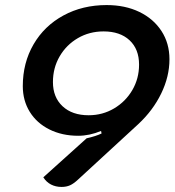

<svg xmlns="http://www.w3.org/2000/svg" viewBox="-20 -729 691 758"><path d="M649 -495Q649 -427 616.5 -360Q584 -293 526 -239L288 -20Q271 -4 256.5 2.5Q242 9 223 9Q200 9 181.5 -0.5Q163 -10 151 -29L322 -183Q358 -191 381 -202L379 -212Q333 -193 289 -193Q225 -193 175 -218Q125 -243 97.5 -287.5Q70 -332 70 -389Q70 -481 112.5 -554Q155 -627 230.5 -668Q306 -709 401 -709Q474 -709 530 -682Q586 -655 617.5 -606.5Q649 -558 649 -495ZM189 -405Q189 -345 227 -309.5Q265 -274 330 -274Q385 -274 430.5 -301Q476 -328 502.5 -373.5Q529 -419 529 -474Q529 -535 491.5 -570Q454 -605 389 -605Q333 -605 287.5 -578.5Q242 -552 215.5 -506.5Q189 -461 189 -405Z"/></svg>

Font: K2D SemiBold
Style: Italic
Weight: 600
Italic angle: -10°
Designer: Katatrad Aksorn Co.,Ltd.
Foundry: Cadson Demak Co.,Ltd.
Version: Version 1.000; ttfautohint (v1.6)